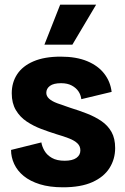

<svg xmlns="http://www.w3.org/2000/svg" viewBox="-20 -783 532 817"><path d="M248 14Q191 14 149.5 1Q108 -12 81 -34Q54 -56 40.5 -85Q27 -114 27 -145L156 -177Q159 -159 169.5 -141Q180 -123 201 -111Q222 -99 255 -99Q288 -99 305 -111Q322 -123 322 -143Q322 -161 309.5 -173Q297 -185 274 -194Q251 -203 220 -212Q188 -222 155 -234.5Q122 -247 93.5 -266Q65 -285 47.5 -314.5Q30 -344 30 -386Q30 -432 53 -467Q76 -502 122.5 -522Q169 -542 238 -542Q305 -542 351.5 -522.5Q398 -503 424 -469Q450 -435 455 -392L326 -361Q324 -379 314 -394Q304 -409 285.5 -419Q267 -429 240 -429Q208 -429 192.5 -417.5Q177 -406 177 -388Q177 -374 189 -363Q201 -352 224 -343.5Q247 -335 280 -324Q316 -313 350.5 -299.5Q385 -286 412 -267.5Q439 -249 454.5 -221.5Q470 -194 470 -153Q470 -106 446 -68Q422 -30 373 -8Q324 14 248 14ZM288 -593H169L236 -763H389Z"/></svg>

Font: Bricolage Grotesque SemiCondensed ExtraBold
Style: Regular
Weight: 800
Width: 4
Designer: Mathieu Triay
Foundry: Atelier Triay
Version: Version 1.001;gftools[0.9.33.dev8+g029e19f]